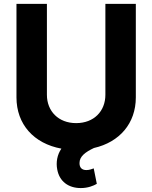

<svg xmlns="http://www.w3.org/2000/svg" viewBox="-20 -747 769 970"><path d="M512.4 -727.3V-268.1C512.4 -185 454.2 -125 364.7 -125C275.6 -125 217 -185 217 -268.1V-727.3H63.2V-255C63.2 -119 150.9 -21.7 290.1 3.9C268.8 34.8 262.1 73.5 269.2 109.4C280.2 169.4 325.3 203.1 388.1 203.1C424.4 203.1 451.7 191.8 469.1 181.8L453.5 103.7C443.9 106.9 432.2 112.2 416.2 112.2C393.5 112.2 381.4 99.4 381.7 76.7C381.4 43.3 411.2 21.3 454.5 0.7C584.2 -28.8 666.2 -123.9 666.2 -255V-727.3Z"/></svg>

Font: GiG Sans
Style: Bold
Weight: 700
Designer: Andreas Faust
Version: Version 1.100;FEAKit 1.0